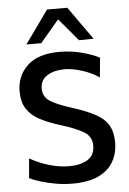

<svg xmlns="http://www.w3.org/2000/svg" viewBox="-63 -1014 718 1070"><g transform="rotate(-5 296.0 -478.5)"><path d="M298.5 11.5Q254 11.5 208.2 3.8Q162.5 -4 123.2 -16Q84 -28 60 -40L69.5 -149.5Q121 -120.5 177.5 -103.8Q234 -87 290.5 -87Q351.5 -87 391.8 -111.2Q432 -135.5 432 -190Q432 -241.5 386.8 -268Q341.5 -294.5 261 -319Q194 -339.5 146.8 -364.5Q99.5 -389.5 74.5 -427.8Q49.5 -466 49.5 -526Q49.5 -613 109.8 -669.8Q170 -726.5 289.5 -726.5Q354 -726.5 415.5 -710.2Q477 -694 512.5 -674L502 -565Q456 -595.5 403.2 -611.5Q350.5 -627.5 308 -627.5Q253 -627.5 213.2 -603.8Q173.5 -580 173.5 -531Q173.5 -486 210.5 -461.2Q247.5 -436.5 329 -411Q414.5 -384 464 -356.2Q513.5 -328.5 534.2 -291Q555 -253.5 555 -197Q555 -136.5 528 -89.2Q501 -42 444.5 -15.2Q388 11.5 298.5 11.5ZM404 -781.5Q377.5 -813 351.5 -844.5Q325 -875.5 298 -907.5Q246 -845.5 193 -783.5H110Q142.5 -829 175.5 -875Q208 -921 241.5 -967.5H355Q387.5 -921 420.5 -874.8Q453.5 -828.5 486 -783Z"/></g></svg>

Font: Heraclito Medium
Style: Regular
Weight: 500
Designer: Kostas Bartsokas (font) & Cristiano Sobral (main changes)
Foundry: Kostas Bartsokas (font) & Cristiano Sobral (main changes)
Version: Version 1.00;July 8, 2020;FontCreator 13.0.0.2655 64-bit